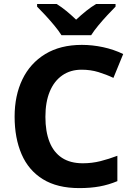

<svg xmlns="http://www.w3.org/2000/svg" viewBox="-20 -954 682 984"><path d="M386.6 10Q273.3 10 199.7 -35.6Q126.1 -81.2 90.5 -163.9Q54.9 -246.6 54.9 -356.2Q54.9 -464.2 94.7 -547Q134.5 -629.8 211.8 -676.9Q289.1 -724 399.7 -724Q452.9 -724 507.6 -712.4Q562.2 -700.8 611.4 -677.1L561.3 -554.8Q524.7 -572.2 484.5 -584.5Q444.3 -596.8 398.1 -596.8Q341 -596.8 299.3 -567.8Q257.5 -538.8 235.1 -485Q212.7 -431.1 212.7 -355.2Q212.7 -280 233.8 -226.6Q254.9 -173.2 297.5 -145.2Q340.1 -117.2 404.4 -117.2Q451.4 -117.2 495 -128.2Q538.5 -139.3 581.5 -155.6V-25.7Q537.3 -7.1 490.5 1.5Q443.7 10 386.6 10ZM295 -773.6Q280.7 -796.6 258.4 -823.4Q236.1 -850.2 212.4 -875.9Q188.7 -901.6 170.1 -920V-933.6H270.4Q296.4 -917.2 320.4 -897.5Q344.5 -877.8 370.1 -853.2Q396.5 -877.8 421.4 -897.8Q446.4 -917.8 472.4 -933.6H572.2V-920Q554.4 -902.2 530.5 -876.5Q506.6 -850.8 484.1 -823.7Q461.6 -796.6 447.2 -773.6Z"/></svg>

Font: Noto Sans Symbols
Style: Regular
Weight: 400
Designer: Monotype Design Team
Foundry: Monotype Imaging Inc.
Version: Version 2.002